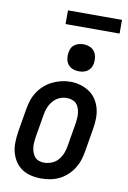

<svg xmlns="http://www.w3.org/2000/svg" viewBox="-100 -983 700 1050"><g transform="rotate(10 250.0 -457.5)"><path d="M204 8Q175 8 147.5 1.5Q120 -5 97.5 -20Q75 -35 60 -58Q45 -81 38 -108Q31 -135 32 -164Q33 -193 37 -221L59 -351Q63 -376 71 -400.5Q79 -425 93.5 -447.5Q108 -470 128.5 -488Q149 -506 172.5 -517.5Q196 -529 221 -535Q246 -541 272 -541Q301 -541 328 -533Q355 -525 377.5 -510Q400 -495 415 -472Q430 -449 437 -422.5Q444 -396 443.5 -366.5Q443 -337 438 -309L416 -179Q412 -154 404 -129.5Q396 -105 381.5 -82.5Q367 -60 347 -42Q327 -24 303 -12.5Q279 -1 254 3.5Q229 8 204 8ZM206 -80Q227 -80 248 -88.5Q269 -97 283.5 -114Q298 -131 306 -151.5Q314 -172 317 -193L339 -323Q341 -338 342 -352.5Q343 -367 341 -381.5Q339 -396 334 -409Q329 -422 319.5 -431.5Q310 -441 296 -445.5Q282 -450 267 -450Q246 -450 226 -441Q206 -432 191.5 -415Q177 -398 169 -378Q161 -358 158 -337L136 -207Q134 -192 133 -177.5Q132 -163 134 -149Q136 -135 141 -122Q146 -109 155 -99Q164 -89 177.5 -84.5Q191 -80 206 -80ZM306 -605Q288 -605 271.5 -611.5Q255 -618 245 -631.5Q235 -645 232.5 -662.5Q230 -680 233 -698Q235 -711 241 -722.5Q247 -734 258 -741.5Q269 -749 281.5 -752Q294 -755 306 -755Q324 -755 340.5 -748.5Q357 -742 367 -728.5Q377 -715 380 -697.5Q383 -680 380 -662Q378 -649 371.5 -637.5Q365 -626 354.5 -618.5Q344 -611 331.5 -608Q319 -605 306 -605ZM190 -847V-923H490V-847Z"/></g></svg>

Font: Iosevka Slab Semibold
Style: Italic
Weight: 600
Italic angle: -9°
Monospace: yes
Designer: Belleve Invis
Foundry: Belleve Invis
Version: Version 11.1.1; ttfautohint (v1.8.3)